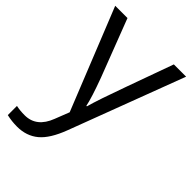

<svg xmlns="http://www.w3.org/2000/svg" viewBox="-228 -628 961 961"><g transform="rotate(45 252.0 -147.5)"><path d="M1 -535.2H87.9L205.1 -230Q243.7 -125.5 252.9 -79.1H256.8Q263.2 -104 283.4 -164.3Q303.7 -224.6 416 -535.2H502.9L272.9 74.2Q238.8 164.6 193.1 202.4Q147.5 240.2 81.1 240.2Q43.9 240.2 7.8 231.9V167Q34.7 172.9 67.9 172.9Q151.4 172.9 187 79.1L216.8 2.9Z"/></g></svg>

Font: f02537652
Style: Regular
Weight: 400
Foundry: Ascender Corporation
Version: Version 1.10